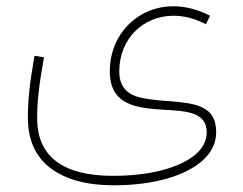

<svg xmlns="http://www.w3.org/2000/svg" viewBox="-20 -354 753 595"><path d="M630.9 -305.2C592.3 -325.2 554.2 -334.5 517.6 -334.5C481 -334.5 448.2 -325.7 418.5 -308.6C358.9 -273.9 320.3 -210.9 320.3 -132.8C320.3 -24.4 409.2 -19 491.2 -13.7C557.6 -9.8 620.6 -6.8 620.6 56.2C620.6 83 607.9 106.9 582.5 127.4C531.7 168 440.9 190.9 330.1 190.9C179.2 190.9 95.2 134.3 95.2 12.7C95.2 -15.1 96.7 -43 100.1 -70.3C103 -97.7 108.4 -132.8 116.2 -176.3L86.9 -181.2C79.6 -138.7 74.2 -103.5 71.3 -75.7C67.9 -47.4 66.4 -18.6 66.4 10.3C66.4 79.6 89.8 131.8 137.2 167.5C184.1 202.6 249 220.2 332.5 220.2C393.1 220.2 447.3 213.4 495.1 200.2C590.8 172.9 649.9 122.6 649.9 56.6C649.9 27.8 642.6 6.8 627.9 -6.8C612.8 -20 593.8 -28.3 570.3 -32.7C546.9 -36.6 522.5 -39.6 497.1 -41C472.2 -42.5 448.7 -45.4 426.3 -49.3C381.3 -57.1 349.6 -78.6 349.6 -132.8C349.6 -233.9 423.8 -305.2 517.6 -305.2C551.3 -305.2 585 -296.4 618.2 -278.8Z"/></svg>

Font: Estedad Thin
Style: Regular
Weight: 100
Designer: Amin Abedi
Version: Version 7.3